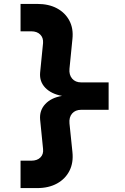

<svg xmlns="http://www.w3.org/2000/svg" viewBox="-20 -850 640 981"><path d="M85 111V-29H140Q170 -29 186.5 -45.5Q203 -62 200 -89L185 -239Q181 -286 211.5 -318.5Q242 -351 297 -360Q242 -370 211.5 -401.5Q181 -433 185 -479L200 -630Q202 -657 185.5 -673.5Q169 -690 140 -690H85V-830H170Q229 -830 271 -807.5Q313 -785 334.5 -744.5Q356 -704 350 -650L335 -499Q332 -468 348.5 -448.5Q365 -429 395 -429H535V-289H395Q365 -289 348.5 -270Q332 -251 335 -219L350 -74Q356 -19 335 22.5Q314 64 271.5 87.5Q229 111 170 111Z"/></svg>

Font: Tiny ExtraBold
Style: Regular
Weight: 800
Designer: Philipp Nurullin, Konstantin Bulenkov
Foundry: JetBrains
Version: Version 2.251; ttfautohint (v1.8.4.7-5d5b)